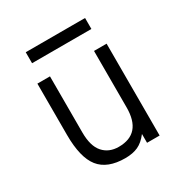

<svg xmlns="http://www.w3.org/2000/svg" viewBox="-160 -792 881 925"><g transform="rotate(-30 280.0 -329.0)"><path d="M112 -609V-670H442V-609ZM400 0V-49Q374 -15 344.5 -1.5Q315 12 273 12Q174 12 129.5 -44Q85 -100 85 -226V-511H155V-199Q155 -123 187 -87Q219 -51 273 -51Q400 -51 400 -197V-511H470V0Z"/></g></svg>

Font: Overpass Light
Style: Regular
Weight: 300
Designer: Delve Withrington, Thomas Jockin
Foundry: Delve Fonts
Version: Version 3.000;DELV;Overpass